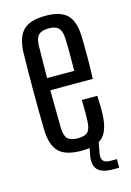

<svg xmlns="http://www.w3.org/2000/svg" viewBox="-113 -665 576 843"><g transform="rotate(-15 175.5 -243.0)"><path d="M181.3 6.8Q110.9 6.8 80 -22.4Q49.1 -51.5 46 -118.7Q45 -157.6 44.5 -203.6Q44 -249.5 44 -298.4Q44 -347.2 44.5 -393.9Q45 -440.5 46 -480.1Q49.4 -548.5 80.8 -577.6Q112.1 -606.8 180.8 -606.8Q247.6 -606.8 277.6 -578Q307.6 -549.3 310.9 -482.9Q311.4 -467.5 311.8 -437.8Q312.3 -408.1 312 -368.6Q311.8 -329.2 309.9 -285.3H116.9Q116.9 -245 117.7 -202.4Q118.4 -159.8 118.9 -112.3Q119.9 -76.9 134.1 -63.6Q148.3 -50.3 180.5 -50.3Q211.6 -50.3 224.7 -63.6Q237.9 -76.9 239.4 -112.3Q240.4 -130.2 240.4 -154.5Q240.4 -178.8 239.4 -208.4H309.9Q311.3 -187.1 311.6 -162.7Q311.9 -138.4 310.9 -118.7Q307.6 -51.5 278.8 -22.4Q250 6.8 181.3 6.8ZM116.9 -340.6H240.4Q240.8 -371.4 240.9 -401.1Q241.1 -430.8 240.6 -454.3Q240.2 -477.8 239.4 -489.6Q237.9 -521.9 224.4 -535.8Q211 -549.7 180.8 -549.7Q148.1 -549.7 134 -535.8Q119.9 -521.9 118.9 -489.6Q118.4 -448.5 117.8 -412.1Q117.1 -375.6 116.9 -340.6ZM320.9 121.4H291.7Q244.4 121.4 224.4 101.2Q204.4 80.9 211.4 38.4L221 -13H263.6L254 38.4Q250.5 61.4 259.4 71.9Q268.2 82.4 291.7 82.4H320.9Z"/></g></svg>

Font: Big Shoulders Thin
Style: Regular
Weight: 100
Designer: Patric King
Foundry: XO Type Co
Version: Version 2.002